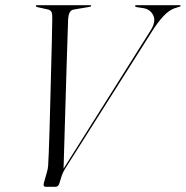

<svg xmlns="http://www.w3.org/2000/svg" viewBox="-20 -720 716 740"><path d="M500.5 -697Q500.5 -700 505 -700H673Q676.5 -700 676.5 -697.5Q676.5 -695.5 670 -693.5L652.5 -688Q632 -681 610.2 -658Q588.5 -635 566.5 -600L230.5 -69Q222.5 -56 218 -43L208.5 -12.5Q205 0 193 0H157Q144.5 0 149.5 -16.5L160.5 -55Q164.5 -68.5 165.5 -81Q166.5 -95.5 168 -133Q169.5 -170.5 171 -222.5Q172.5 -274.5 174 -333.5Q175.5 -392.5 177 -451.2Q178.5 -510 179.8 -561.2Q181 -612.5 181.5 -648Q182 -665 178.8 -673Q175.5 -681 164.5 -683.5L124.5 -692.5Q118 -694 118 -697Q118 -700 123 -700H328Q331.5 -700 331.5 -697.5Q331.5 -694.5 325 -693.5L265.5 -683.5Q252.5 -681.5 247.8 -670.2Q243 -659 242.5 -645Q240 -570.5 237 -474.2Q234 -378 231 -273.5Q228 -169 225 -70L561 -603.5Q582 -637 570.8 -660.5Q559.5 -684 533.5 -688.5L507 -692.5Q500.5 -693.5 500.5 -697Z"/></svg>

Font: Fraunces 144pt Light
Style: Italic
Weight: 300
Italic angle: -16°
Version: Version 1.000;[0bf87f6ff]